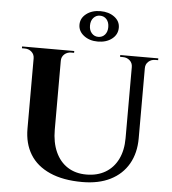

<svg xmlns="http://www.w3.org/2000/svg" viewBox="-61 -987 944 1056"><g transform="rotate(5 410.5 -458.5)"><path d="M257 -700V-260Q257 -189 280.5 -137Q304 -85 347.5 -57Q391 -29 451 -29Q512 -29 556.5 -55.5Q601 -82 625 -131Q649 -180 649 -247V-700H721V-253Q721 -171 686.5 -111Q652 -51 587.5 -18.5Q523 14 432 14Q326 14 253 -18.5Q180 -51 143.5 -110.5Q107 -170 107 -252V-700ZM110 -700V-640H107Q107 -662 91.5 -676Q76 -690 54 -690Q54 -690 46 -690Q38 -690 38 -690V-700ZM326 -700V-690Q326 -690 318 -690Q310 -690 310 -690Q288 -690 272.5 -676Q257 -662 257 -640H255V-700ZM652 -700V-640H649Q649 -662 633.5 -676Q618 -690 596 -690Q596 -690 588 -690Q580 -690 580 -690V-700ZM790 -700V-690Q790 -690 782 -690Q774 -690 774 -690Q752 -690 736.5 -676Q721 -662 721 -640H719V-700ZM451 -931Q497 -931 528 -908Q559 -885 559 -849Q559 -811 528 -787Q497 -763 450 -763Q404 -763 373 -787Q342 -811 342 -847Q342 -883 373 -907Q404 -931 451 -931ZM450 -906Q429 -906 414.5 -890Q400 -874 400 -847Q400 -821 414.5 -805Q429 -789 450 -789Q473 -789 487 -805Q501 -821 501 -847Q501 -874 487 -890Q473 -906 450 -906Z"/></g></svg>

Font: Cinzel
Style: Bold
Weight: 700
Designer: Natanael Gama
Version: Version 2.000